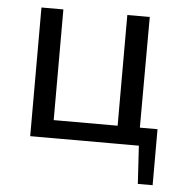

<svg xmlns="http://www.w3.org/2000/svg" viewBox="-48 -533 690 724"><g transform="rotate(5 297.0 -171.5)"><path d="M163 -487V0H80V-487ZM556 -68V0H156L155 -68ZM490 -487 489 0H405V-487ZM556 -5V144H500L491 -5Z"/></g></svg>

Font: Exo 2
Style: Regular
Weight: 400
Designer: Natanael Gama
Foundry: Natanael Gama
Version: Version 2.010